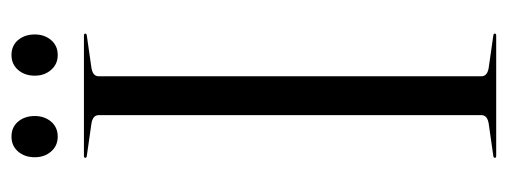

<svg xmlns="http://www.w3.org/2000/svg" viewBox="-288 -574 863 326"><g transform="rotate(-90 143.0 -411.5)"><path d="M176 -25Q176 -14.5 192 -12.5L244.5 -5Q248.5 -4.5 248.5 -2.5Q248.5 0 245 0H41Q37.5 0 37.5 -2.5Q37.5 -4.5 41.5 -5L94 -12.5Q110 -14.5 110 -25V-675Q110 -685.5 94 -687.5L41.5 -695Q37.5 -695.5 37.5 -697.5Q37.5 -700 41 -700H245Q248.5 -700 248.5 -697.5Q248.5 -695.5 244.5 -695L192 -687.5Q176 -685.5 176 -675ZM73.5 -744.5Q58 -744.5 48.2 -755.8Q38.5 -767 38.5 -783.5Q38.5 -800.5 48.2 -811.8Q58 -823 73.5 -823Q89.5 -823 99 -811.8Q108.5 -800.5 108.5 -783.5Q108.5 -767 99 -755.8Q89.5 -744.5 73.5 -744.5ZM212 -744.5Q196.5 -744.5 186.8 -755.8Q177 -767 177 -783.5Q177 -800.5 186.8 -811.8Q196.5 -823 212 -823Q228 -823 237.5 -811.8Q247 -800.5 247 -783.5Q247 -767 237.5 -755.8Q228 -744.5 212 -744.5Z"/></g></svg>

Font: Fraunces 144pt S000 Light
Style: Regular
Weight: 300
Version: Version 1.000; ttfautohint (v1.8.3)